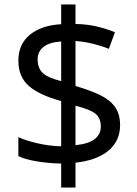

<svg xmlns="http://www.w3.org/2000/svg" viewBox="-20 -779 612 857"><path d="M253 -49Q198 -50 146 -58.5Q94 -67 62 -82V-167Q96 -151 149 -139Q202 -127 253 -126V-328Q154 -355 108 -396Q62 -437 62 -508Q62 -582 113.5 -624Q165 -666 253 -671V-759H317V-672Q370 -671 413.5 -660.5Q457 -650 493 -635L466 -561Q434 -574 395.5 -583.5Q357 -593 317 -596V-395Q383 -376 427 -354.5Q471 -333 493.5 -301.5Q516 -270 516 -220Q516 -150 464 -106.5Q412 -63 317 -53V58H253ZM253 -594Q199 -590 173.5 -569Q148 -548 148 -515Q148 -475 170.5 -453.5Q193 -432 253 -417ZM317 -131Q376 -137 403 -158.5Q430 -180 430 -214Q430 -252 406 -271.5Q382 -291 317 -307Z"/></svg>

Font: Noto Sans Inscriptional Pahlavi
Style: Regular
Weight: 400
Designer: Monotype Design Team
Foundry: Monotype Imaging Inc.
Version: Version 2.003; ttfautohint (v1.8.4.7-5d5b)